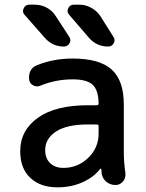

<svg xmlns="http://www.w3.org/2000/svg" viewBox="-20 -803 615 811"><path d="M65.4 -164.1Q65.4 -252 139.6 -305.2Q213.9 -358.4 350.6 -358.4H388.7Q396.5 -358.4 396.5 -366.2Q395.5 -421.9 372.1 -444.3Q347.7 -467.8 287.1 -467.8Q215.8 -467.8 151.4 -441.4Q135.7 -434.6 121.1 -441.9Q106.4 -449.2 103.5 -464.8Q102.5 -470.7 102.5 -476.6Q102.5 -490.2 108.4 -502.9Q117.2 -520.5 135.7 -527.3Q205.1 -555.7 287.1 -555.7Q400.4 -555.7 451.7 -509.3Q502.9 -462.9 502.9 -362.3V-164.1Q502.9 -118.2 509.8 -71.3Q509.8 -68.4 509.8 -64.5Q509.8 -48.8 500 -37.1Q487.3 -21.5 467.8 -21.5Q445.3 -21.5 428.7 -35.6Q412.1 -49.8 409.2 -71.3Q408.2 -80.1 408.2 -88.9Q407.2 -89.8 405.8 -90.3Q404.3 -90.8 403.3 -89.8Q377.9 -56.6 335 -36.1Q285.2 -11.7 222.7 -11.7Q150.4 -11.7 107.9 -51.8Q65.4 -91.8 65.4 -164.1ZM396.5 -269.5Q396.5 -277.3 388.7 -277.3H350.6Q262.7 -277.3 216.8 -247.6Q170.9 -217.8 170.9 -168.9Q170.9 -133.8 191.9 -113.8Q212.9 -93.8 248 -93.8Q308.6 -93.8 352.5 -136.2Q396.5 -178.7 396.5 -238.3ZM315.4 -783.2Q341.8 -783.2 365.7 -770Q389.6 -756.8 404.3 -734.4L459 -647.5Q463.9 -640.6 463.9 -632.8Q463.9 -627 460 -620.1Q453.1 -606.4 436.5 -606.4Q388.7 -606.4 356.4 -642.6L272.5 -740.2Q260.7 -752.9 268.1 -768.1Q275.4 -783.2 292 -783.2ZM127 -783.2Q154.3 -783.2 177.7 -770.5Q201.2 -757.8 215.8 -734.4L272.5 -647.5Q277.3 -640.6 277.3 -632.8Q277.3 -627 273.4 -620.1Q265.6 -606.4 250 -606.4Q201.2 -606.4 168.9 -643.6L84 -740.2Q77.1 -748 77.1 -756.8Q77.1 -761.7 80.1 -767.6Q86.9 -783.2 103.5 -783.2Z"/></svg>

Font: Gen Jyuu Gothic Medium
Style: Regular
Weight: 500
Designer: [Source Han Sans]
Ryoko NISHIZUKA  (kana & ideographs); Paul D. Hunt (Latin, Greek & Cyrillic); Wenlong ZHANG  (bopomofo
Version: Version 1.002.20150607